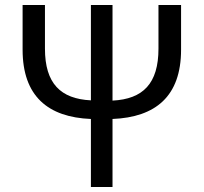

<svg xmlns="http://www.w3.org/2000/svg" viewBox="-20 -753 820 773"><path d="M346 0H433V-274C606 -281 709 -365 709 -553V-733H618V-557C618 -417 556 -354 433 -348V-733H346V-349C224 -355 161 -417 161 -557V-733H71V-553C71 -366 173 -281 346 -274Z"/></svg>

Font: Noto Sans CJK SC
Style: Regular
Weight: 400
Designer: Ryoko NISHIZUKA 西塚涼子 (kana, bopomofo & ideographs); Paul D. Hunt (Latin, Greek & Cyrillic); Sandoll Communications 산돌커뮤니
Foundry: Adobe
Version: Version 2.004;hotconv 1.0.118;makeotfexe 2.5.65603